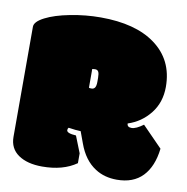

<svg xmlns="http://www.w3.org/2000/svg" viewBox="-75 -715 775 797"><g transform="rotate(10 312.5 -317.0)"><path d="M288.6 -347.2Q290.5 -345.7 299.8 -345.7Q309.1 -345.7 314 -353Q318.8 -360.4 318.8 -377V-394.5Q318.8 -412.1 314.7 -419.7Q310.5 -427.2 301 -427.2Q291.5 -427.2 288.1 -425.3Q288.6 -422.9 288.6 -417ZM540.5 -235.8 625 -149.4Q616.2 -73.2 576.9 -32.2Q537.6 8.8 468.3 8.8Q416 8.8 377.4 -16.1Q328.1 -47.4 303.7 -115.7L286.1 -163.6Q265.6 -164.1 234.4 -168.9Q230.5 -165 230.5 -158.2Q230.5 -145 270 -142.6L297.9 -72.3V-30.8Q241.7 8.8 153.8 8.8Q90.8 8.8 53.2 -17.1Q15.6 -43 15.6 -92.3V-556.2Q15.6 -577.6 55.2 -597.9Q94.7 -618.2 158.7 -630.6Q222.7 -643.1 286.6 -643.1Q433.1 -643.1 515.6 -583Q602.5 -520 602.5 -405.8Q602.5 -340.3 565.7 -293.7Q528.8 -247.1 472.7 -229Q472.7 -213.4 491.5 -213.4Q510.3 -213.4 540.5 -235.8Z"/></g></svg>

Font: Modak
Style: Regular
Weight: 400
Version: Version 1.036;PS Version 1.000;hotconv 1.0.79;makeotf.lib2.5